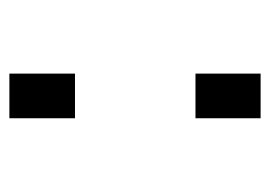

<svg xmlns="http://www.w3.org/2000/svg" viewBox="-102 -465 567 403"><g transform="rotate(-90 181.5 -263.5)"><path d="M134.8 -389.6V-527.3H228.5V-389.6ZM134.8 0V-136.7H228.5V0Z"/></g></svg>

Font: Mgen+ 1c regular
Style: Regular
Weight: 400
Designer: [Source Han Sans]
Ryoko NISHIZUKA  (kana & ideographs); Paul D. Hunt (Latin, Greek & Cyrillic); Wenlong ZHANG  (bopomofo
Version: Version 1.059.20150602